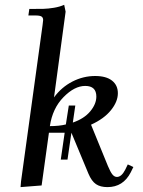

<svg xmlns="http://www.w3.org/2000/svg" viewBox="-20 -766 590 793"><path d="M64.9 6.8 66.9 -17.1 155.8 -662.1Q158.2 -681.6 158.2 -683.1Q158.2 -693.4 151.4 -697.8Q144.5 -702.1 127 -702.1H97.2L101.1 -729Q141.1 -729 159.9 -729.5Q178.7 -730 202.6 -733.9Q226.6 -737.8 245.1 -746.1L251 -717.8L203.1 -363.8Q233.9 -405.8 278.8 -429Q323.7 -452.1 373 -452.1Q418.5 -452.1 442.6 -433.1Q466.8 -414.1 466.8 -380.9Q466.8 -346.2 438.2 -310.8Q409.7 -275.4 356 -251L425.8 -80.1Q436 -55.7 444.3 -45.4Q452.6 -35.2 462.9 -35.2Q481.9 -35.2 497.1 -64.9L507.8 -86.9L530.8 -76.2L520 -54.2Q488.8 6.8 423.8 6.8Q394.5 6.8 376.5 -5.4Q358.4 -17.6 345.2 -48.8L274.9 -217.8L258.8 -106.9H231L247.1 -217.8H182.1L151.9 0ZM186 -245.1Q224.1 -245.1 252 -252L264.2 -330.1H291L280.8 -259.8Q327.6 -275.9 352.8 -306.2Q377.9 -336.4 377.9 -367.2Q377.9 -411.1 332 -411.1Q287.6 -411.1 242.2 -364.7Q196.8 -318.4 186 -245.1Z"/></svg>

Font: Dihjauti S
Style: Bold Italic
Weight: 700
Italic angle: -9°
Designer: T. Christopher White
Version: Version 3.0.0